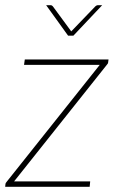

<svg xmlns="http://www.w3.org/2000/svg" viewBox="-23 -723 451 743"><path d="M397 -493 395.5 -482Q395.5 -479 393.8 -476.5Q392 -474 389.5 -471L31.5 -21H326L324 0H-3L-2 -9.5Q-2 -12.5 -0.2 -15.5Q1.5 -18.5 4 -21L363 -472H70L73 -493ZM372.5 -703 261 -585H240.5L155.5 -703H172.5Q175.5 -703 178 -701.5Q180.5 -700 181.5 -698.5L249.5 -606L252.5 -601.5L257 -606L346 -698.5Q351 -703 355.5 -703Z"/></svg>

Font: Lato ExtraLight
Style: Italic
Weight: 275
Italic angle: -7°
Designer: Lukasz Dziedzic with Adam Twardoch and Botio Nikoltchev
Foundry: tyPoland Lukasz Dziedzic
Version: Version 2.015; 2015-08-06; http://www.latofonts.com/